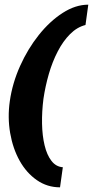

<svg xmlns="http://www.w3.org/2000/svg" viewBox="-20 -684 398 822"><path d="M237 118Q182 118 137.5 87Q93 56 64 4Q35 -48 23.5 -114.5Q12 -181 22 -251Q33 -328 66 -401.5Q99 -475 146 -534Q193 -593 248 -628.5Q303 -664 358 -664L346 -577Q310 -568 280 -538Q250 -508 227 -463.5Q204 -419 189 -367Q174 -315 166 -261Q159 -206 160 -154.5Q161 -103 171 -61.5Q181 -20 200.5 5Q220 30 249 32Z"/></svg>

Font: Alumni Sans Black
Style: Italic
Weight: 900
Italic angle: -8°
Version: Version 1.016